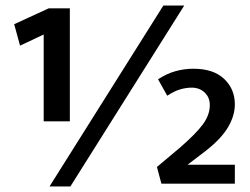

<svg xmlns="http://www.w3.org/2000/svg" viewBox="-20 -660 899 690"><path d="M158 10 567 -640H642L233 10ZM669 -345Q649 -345 628 -339Q607 -333 581 -316L548 -375Q578 -395 610 -404Q642 -413 675 -413Q747 -413 785.5 -376.5Q824 -340 824 -285Q824 -244 799 -202Q774 -160 717 -116L654 -68H824V0H560L544 -60L625 -128Q684 -179 709 -213Q734 -247 734 -282Q734 -310 715.5 -327.5Q697 -345 669 -345ZM155 -630H231V-224H137V-536L52 -496L31 -573Z"/></svg>

Font: Mukta Malar SemiBold
Style: Regular
Weight: 600
Designer: Aadarsh Rajan, Girish Dalvi, Yashodeep Gholap
Foundry: Ek Type
Version: Version 2.538;PS 1.000;hotconv 16.6.51;makeotf.lib2.5.65220;